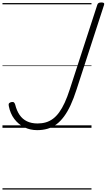

<svg xmlns="http://www.w3.org/2000/svg" viewBox="-20 -1035 864 1555"><path d="M281 19Q224 19 176.5 -4.5Q129 -28 96 -71.5Q63 -115 51 -177Q48 -192 53.5 -198.5Q59 -205 71 -208Q86 -211 92.5 -206Q99 -201 103 -188Q115 -139 138.5 -104.5Q162 -70 198.5 -52.5Q235 -35 284 -35Q320 -35 351 -44Q382 -53 409 -73Q436 -93 459.5 -125.5Q483 -158 504 -203.5Q525 -249 545 -311L768 -996Q771 -1006 778.5 -1010.5Q786 -1015 801 -1015Q816 -1015 821 -1010.5Q826 -1006 823 -996L600 -310Q577 -238 552 -184Q527 -130 498.5 -91.5Q470 -53 437.5 -28.5Q405 -4 366 7.5Q327 19 281 19ZM0 490H721V500H0ZM0 -20H721V0H0ZM0 -505H721V-500H0ZM0 -1010H721V-1000H0Z"/></svg>

Font: Playwrite AU TAS Guides
Style: Regular
Weight: 400
Designer: Veronika Burian, José Scaglione
Foundry: TypeTogether
Version: Version 1.003